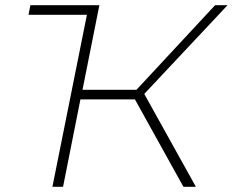

<svg xmlns="http://www.w3.org/2000/svg" viewBox="-20 -720 897 740"><path d="M97 -700H363L298 -374H506L809 -700H857L536 -358L735 0H687L500 -337H290L223 0H182L315 -663H90Z"/></svg>

Font: Argentum Sans ExtraLight
Style: Italic
Weight: 200
Italic angle: -11°
Designer: Julieta Ulanovsky (font), Cristiano Sobral (main changes and remaster)
Foundry: Julieta Ulanovsky (font), Cristiano Sobral (main changes and remaster)
Version: Version 2.007;June 15, 2022;FontCreator 14.0.0.2814 64-bit; 